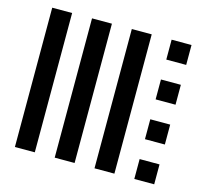

<svg xmlns="http://www.w3.org/2000/svg" viewBox="-101 -816 1003 932"><g transform="rotate(15 400.0 -350.0)"><path d="M50 0H150V-700H50ZM250 0H350V-700H250ZM450 0H550V-700H450ZM650 -600H750V-700H650ZM650 -400H750V-500H650ZM650 -200H750V-300H650ZM650 0H750V-100H650Z"/></g></svg>

Font: Mourier
Style: Regular
Weight: 400
Designer: Eric Mourier
Foundry: Velvetyne Type Foundry
Version: Version 2.000;hotconv 1.0.109;makeotfexe 2.5.65596